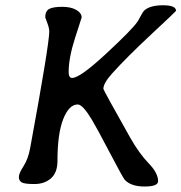

<svg xmlns="http://www.w3.org/2000/svg" viewBox="-20 -697 681 721"><path d="M641.1 -656.2Q641.1 -654.8 548.1 -568.1Q455.1 -481.4 400.4 -420.4Q368.2 -384.3 368.2 -363.3Q368.2 -358.9 468.3 -181.2Q502.9 -120.1 538.3 -83.7Q573.7 -47.4 573.7 -16.6Q573.7 3.4 522.9 3.4Q472.2 3.4 448.7 -21.5Q441.4 -29.8 392.3 -123.5Q343.3 -217.3 324.7 -248Q290.5 -304.7 272 -304.7Q239.3 -304.7 217.5 -250Q195.8 -195.3 195.8 -92.8Q195.8 -48.8 171.4 -27.3Q147 -5.9 108.9 -5.9Q70.8 -5.9 60.8 -12.5Q50.8 -19 50.8 -32.5Q50.8 -45.9 68.4 -73Q85.9 -100.1 93.3 -141.1Q165 -530.8 165 -579.1Q165 -591.3 157.5 -611.1Q149.9 -630.9 149.9 -631.8Q149.9 -655.8 165 -663.6Q180.2 -671.4 213.4 -671.4Q246.6 -671.4 266.6 -659.7Q286.6 -647.9 286.6 -631.3Q286.6 -630.9 262.2 -555.4Q237.8 -480 237.8 -426.8Q237.8 -404.3 251 -404.3Q280.3 -404.3 377.9 -494.9Q475.6 -585.4 495.6 -614.7Q499.5 -620.1 508.1 -636.5Q516.6 -652.8 522.5 -658.2Q543.9 -677.2 592.5 -677.2Q641.1 -677.2 641.1 -656.2Z"/></svg>

Font: Averia Libre
Style: Italic
Weight: 400
Italic angle: -7.90001°
Version: Version 1.002